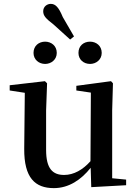

<svg xmlns="http://www.w3.org/2000/svg" viewBox="-20 -955 707 991"><path d="M213 -625C244 -625 273 -647 273 -682C273 -719 244 -740 213 -740C181 -740 153 -719 153 -682C153 -647 181 -625 213 -625ZM342 -751 362 -767 304 -867C283 -918 266 -935 242 -935C223 -935 203 -921 203 -897C203 -873 217 -859 257 -828ZM445 -625C476 -625 505 -647 505 -682C505 -719 476 -740 445 -740C412 -740 385 -719 385 -682C385 -647 412 -625 445 -625ZM451 11 631 1V-28L559 -35V-385L563 -525L553 -536L374 -512V-488L449 -477L447 -123C408 -79 361 -52 311 -52C252 -52 218 -84 218 -181V-385L223 -525L212 -536L30 -515V-488L108 -476L105 -187C104 -37 161 16 258 16C335 16 399 -27 448 -89Z"/></svg>

Font: Noto Serif JP SemiBold
Style: Regular
Weight: 600
Designer: Ryoko NISHIZUKA 西塚涼子 (kana & ideographs); Frank Grießhammer (Latin, Greek & Cyrillic); Wenlong ZHANG 张文龙 (bopomofo); San
Foundry: Adobe
Version: Version 2.001;hotconv 1.1.0;makeotfexe 2.6.0